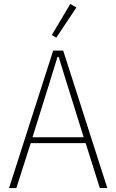

<svg xmlns="http://www.w3.org/2000/svg" viewBox="-20 -955 591 975"><path d="M487 0 415 -228H136L63 0H26L250 -698H301L525 0ZM320 -530 278 -666H272L230 -530L145 -258H405ZM266 -764 243 -777 337 -935 368 -917Z"/></svg>

Font: IBM Plex Sans Cond ExtLt
Style: Regular
Weight: 200
Width: 3
Designer: Mike Abbink, Paul van der Laan, Pieter van Rosmalen
Foundry: Bold Monday
Version: Version 1.3